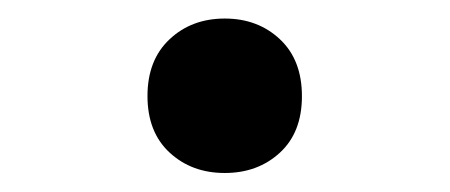

<svg xmlns="http://www.w3.org/2000/svg" viewBox="-20 -467 478 204"><path d="M300.8 -364.8Q300.8 -326.2 277.3 -304.7Q253.9 -283.2 218.8 -283.2Q183.6 -283.2 160.2 -304.9Q136.7 -326.6 136.7 -365Q136.7 -403.3 160.2 -425.3Q183.6 -447.3 218.8 -447.3Q253.9 -447.3 277.3 -425.4Q300.8 -403.5 300.8 -364.8Z"/></svg>

Font: Sudo Var
Style: Regular
Weight: 400
Monospace: yes
Designer: Jens Kutilek
Foundry: Jens Kutilek
Version: Version 0.065;FEAKit 1.0